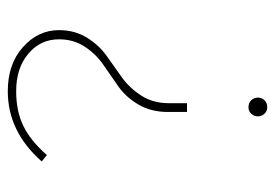

<svg xmlns="http://www.w3.org/2000/svg" viewBox="-124 -368 690 481"><g transform="rotate(90 220.5 -128.0)"><path d="M249 -406Q238 -406 231.5 -413Q225 -420 225 -430Q225 -439 231.5 -446Q238 -453 249 -453Q259 -453 265.5 -446Q272 -439 272 -430Q272 -420 265.5 -413Q259 -406 249 -406ZM209 197Q141 197 98.5 159Q56 121 56 69Q56 29 75 -1.5Q94 -32 121 -51Q148 -70 174.5 -89Q201 -108 220 -137.5Q239 -167 239 -206V-252H261V-204Q261 -162 242.5 -130.5Q224 -99 197 -80Q170 -61 143 -42.5Q116 -24 97.5 4Q79 32 79 69Q79 115 115 145.5Q151 176 209 176Q259 176 296 158Q333 140 369 99L385 112Q310 197 209 197Z"/></g></svg>

Font: FiraGO Thin
Style: Regular
Weight: 100
Designer: bBox Type
Foundry: bBox Type GmbH
Version: Version 1.001;PS 001.001;hotconv 1.0.88;makeotf.lib2.5.64775